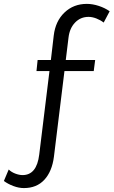

<svg xmlns="http://www.w3.org/2000/svg" viewBox="-143 -772 585 989"><path d="M210 -579.1 195.8 -462.9H347.2L339.8 -405.8H189L134.8 35.2Q125 111.3 85.4 154.1Q45.9 196.8 -20 196.8Q-45.9 196.8 -74 186.3Q-102.1 175.8 -123 160.2L-98.1 101.1Q-85 114.3 -64.5 122.1Q-43.9 129.9 -26.9 129.9Q46.4 129.9 59.1 23.9L111.8 -405.8H44.9L50.8 -462.9H119.1L133.8 -588.9Q142.6 -663.1 189.2 -707.5Q235.8 -752 304.2 -752Q334 -752 366 -741.5Q397.9 -731 421.9 -713.9L391.1 -655.8Q374 -668.9 353 -677Q332 -685.1 313 -685.1Q272 -685.1 243.9 -656Q215.8 -627 210 -579.1Z"/></svg>

Font: Argentum Sans Light
Style: Regular
Weight: 300
Designer: Julieta Ulanovsky (Modified by Cristiano Sobral)
Foundry: Julieta Ulanovsky
Version: Version 1.000; ttfautohint (v1.5.65-e2d9)